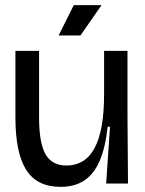

<svg xmlns="http://www.w3.org/2000/svg" viewBox="-20 -714 563 747"><path d="M215 13Q124 13 82 -53Q40 -119 40 -257V-516H132V-258Q132 -158 157 -114Q182 -70 239 -70Q274 -70 301.5 -86.5Q329 -103 347.5 -137Q366 -171 375.5 -223.5Q385 -276 385 -349V-516H476V-264L478 0H393L408 -221H399Q390 -139 367.5 -87.5Q345 -36 307.5 -11.5Q270 13 215 13ZM293 -576H208L267 -694H375Z"/></svg>

Font: Bricolage Grotesque 96pt ExtraBold 96pt
Style: Regular
Weight: 400
Version: Version 1.001;gftools[0.9.33.dev8+g029e19f]